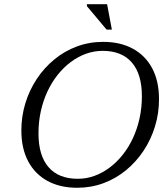

<svg xmlns="http://www.w3.org/2000/svg" viewBox="-20 -878 780 908"><path d="M162 -247.5Q162 -142 209.8 -87.2Q257.5 -32.5 347.5 -32.5Q388.5 -32.5 426.5 -46.2Q464.5 -60 498.5 -85.5Q532.5 -111 560.5 -146.2Q588.5 -181.5 608.8 -225Q629 -268.5 640 -318.5Q651 -368.5 651 -422.5Q651 -528 603.2 -582.8Q555.5 -637.5 465.5 -637.5Q425 -637.5 386.8 -623.8Q348.5 -610 314.5 -584.5Q280.5 -559 252.5 -523.8Q224.5 -488.5 204.2 -445Q184 -401.5 173 -351.8Q162 -302 162 -247.5ZM732 -409Q732 -342 713 -280Q694 -218 659 -165.2Q624 -112.5 576 -73Q528 -33.5 469.5 -11.8Q411 10 345 10Q264 10 204.8 -22.2Q145.5 -54.5 113.2 -115.2Q81 -176 81 -261Q81 -328 100 -390Q119 -452 154 -504.8Q189 -557.5 237 -597Q285 -636.5 343.5 -658.2Q402 -680 468 -680Q549 -680 608.2 -647.8Q667.5 -615.5 699.8 -555Q732 -494.5 732 -409ZM509 -738H484L391 -849V-858H486.5Z"/></svg>

Font: Newsreader Text
Style: Italic
Weight: 400
Italic angle: -17°
Designer: Hugues Gentile
Foundry: Production Type
Version: Version 1.001